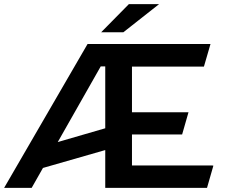

<svg xmlns="http://www.w3.org/2000/svg" viewBox="-25 -914 1108 934"><path d="M575 -757 749 -894H602L467 -757ZM-5 0 401 -700H999L967 -590H617V-368H892L861 -260H617V-109H1012L1007 -108H1013L982 0H487V-184L184 -97L129 0ZM256 -223 487 -290V-591H465Z"/></svg>

Font: Talent
Style: Bold
Weight: 600
Designer: Mike Powis
Version: Version 1.001;hotconv 1.0.109;makeotfexe 2.5.65596